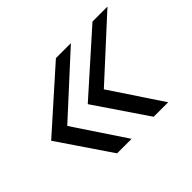

<svg xmlns="http://www.w3.org/2000/svg" viewBox="-110 -679 861 861"><g transform="rotate(-45 321.0 -248.0)"><path d="M37 0ZM409 -496 135 -245 298 0H206L37 -249L314 -496ZM641 -496 367 -245 530 0H438L269 -249L546 -496Z"/></g></svg>

Font: Rosa Sans
Style: Italic
Weight: 400
Italic angle: -12°
Designer: Pentagram / MCKL
Foundry: Pentagram / MCKL
Version: Version 1.005;September 16, 2019;FontCreator 11.5.0.2425 64-